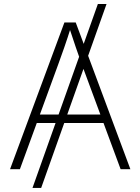

<svg xmlns="http://www.w3.org/2000/svg" viewBox="-20 -839 696 952"><path d="M508.3 -819.3 184.1 92.8H141.1L465.3 -819.3ZM29.8 0 299.3 -727.5H355.5L626.5 0H578.1L385.7 -519.5Q371.6 -559.1 355.7 -605Q339.8 -650.9 321.3 -708H333Q314.9 -650.4 298.8 -604.2Q282.7 -558.1 268.6 -519.5L78.6 0ZM145.5 -229V-271H510.7V-229Z"/></svg>

Font: Inter ExtraLight
Style: Regular
Weight: 250
Designer: Rasmus Andersson
Foundry: rsms
Version: Version 4.001;git-66647c0bb